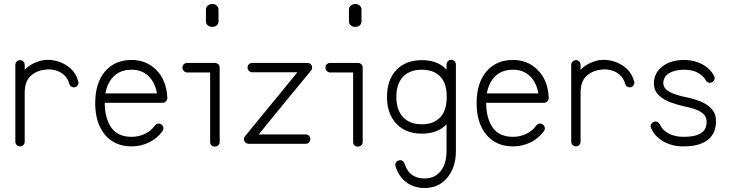

<svg xmlns="http://www.w3.org/2000/svg" viewBox="-20 -722 3663 964"><path d="M81 13Q71 13 64 6Q57 -1 57 -10V-396Q57 -406 64 -413Q71 -420 81 -420Q91 -420 97.5 -413Q104 -406 104 -396V-371Q119 -389 146 -402.5Q173 -416 198 -420Q233 -425 269 -414.5Q305 -404 333.5 -379Q362 -354 373 -313Q376 -304 371 -295.5Q366 -287 357 -284Q347 -282 338.5 -287Q330 -292 328 -301Q320 -330 300 -347Q280 -364 254.5 -370Q229 -376 205 -372Q162 -367 133 -340Q104 -313 104 -254V-10Q104 -1 97.5 6Q91 13 81 13Z M641 13Q556 13 507 -45.5Q458 -104 458 -204Q458 -305 507 -363Q556 -421 641 -421Q715 -421 765.5 -370Q816 -319 820 -232V-229Q820 -220 813 -213Q807 -206 796 -206H506Q506 -129 538.5 -82Q571 -35 641 -35Q677 -35 708.5 -50.5Q740 -66 757 -91Q763 -99 772.5 -101Q782 -103 790 -97Q798 -92 800 -82Q802 -72 796 -64Q772 -29 730.5 -8Q689 13 641 13ZM509 -253H768Q758 -310 724.5 -341Q691 -372 641 -372Q587 -372 553.5 -341Q520 -310 509 -253Z M1058 14Q1048 14 1041.5 7.5Q1035 1 1035 -9V-358H920Q910 -358 903 -365.5Q896 -373 896 -383Q896 -393 903 -399.5Q910 -406 920 -406H1058Q1069 -406 1076 -399.5Q1083 -393 1083 -383V-9Q1083 1 1076 7.5Q1069 14 1058 14ZM1046 -587Q1032 -587 1023 -595Q1014 -603 1014 -613V-675Q1014 -685 1023 -693.5Q1032 -702 1046 -702Q1060 -702 1068.5 -693.5Q1077 -685 1077 -675V-613Q1077 -603 1068.5 -595Q1060 -587 1046 -587Z M1229 0Q1215 0 1207 -13Q1206 -16 1205.5 -18.5Q1205 -21 1205 -24Q1205 -32 1211 -39Q1291 -137 1342.5 -199.5Q1394 -262 1422.5 -297Q1451 -332 1462 -345.5Q1473 -359 1473 -359H1247Q1237 -359 1230 -366Q1223 -373 1223 -383Q1223 -393 1230 -399.5Q1237 -406 1247 -406H1523Q1539 -406 1545 -393Q1547 -389 1547 -383Q1547 -373 1542 -368Q1462 -271 1410.5 -208.5Q1359 -146 1330.5 -110.5Q1302 -75 1290.5 -61Q1279 -47 1279 -47H1514Q1525 -47 1531.5 -40.5Q1538 -34 1538 -24Q1538 -14 1531.5 -7Q1525 0 1514 0Z M1776 14Q1766 14 1759.5 7.5Q1753 1 1753 -9V-358H1638Q1628 -358 1621 -365.5Q1614 -373 1614 -383Q1614 -393 1621 -399.5Q1628 -406 1638 -406H1776Q1787 -406 1794 -399.5Q1801 -393 1801 -383V-9Q1801 1 1794 7.5Q1787 14 1776 14ZM1764 -587Q1750 -587 1741 -595Q1732 -603 1732 -613V-675Q1732 -685 1741 -693.5Q1750 -702 1764 -702Q1778 -702 1786.5 -693.5Q1795 -685 1795 -675V-613Q1795 -603 1786.5 -595Q1778 -587 1764 -587Z M2112 222Q2059 222 2020.5 193.5Q1982 165 1966 113Q1963 104 1967 95.5Q1971 87 1981 84Q1991 80 1999.5 85Q2008 90 2011 99Q2034 174 2112 174Q2163 174 2192.5 137Q2222 100 2222 36V-98Q2178 -51 2098 -51Q2017 -51 1970 -101Q1923 -151 1923 -236Q1923 -321 1970 -370.5Q2017 -420 2098 -420Q2179 -420 2222 -372V-397Q2222 -407 2229 -414.5Q2236 -422 2246 -422Q2256 -422 2262.5 -414.5Q2269 -407 2269 -397V36Q2269 118 2226 170Q2183 222 2112 222ZM2098 -98Q2157 -98 2190 -132.5Q2223 -167 2223 -236Q2223 -304 2190 -338Q2157 -372 2098 -372Q2037 -372 2003.5 -336.5Q1970 -301 1970 -236Q1970 -170 2003.5 -134Q2037 -98 2098 -98Z M2556 13Q2471 13 2422 -45.5Q2373 -104 2373 -204Q2373 -305 2422 -363Q2471 -421 2556 -421Q2630 -421 2680.5 -370Q2731 -319 2735 -232V-229Q2735 -220 2728 -213Q2722 -206 2711 -206H2421Q2421 -129 2453.5 -82Q2486 -35 2556 -35Q2592 -35 2623.5 -50.5Q2655 -66 2672 -91Q2678 -99 2687.5 -101Q2697 -103 2705 -97Q2713 -92 2715 -82Q2717 -72 2711 -64Q2687 -29 2645.5 -8Q2604 13 2556 13ZM2424 -253H2683Q2673 -310 2639.5 -341Q2606 -372 2556 -372Q2502 -372 2468.5 -341Q2435 -310 2424 -253Z M2872 13Q2862 13 2855 6Q2848 -1 2848 -10V-396Q2848 -406 2855 -413Q2862 -420 2872 -420Q2882 -420 2888.5 -413Q2895 -406 2895 -396V-371Q2910 -389 2937 -402.5Q2964 -416 2989 -420Q3024 -425 3060 -414.5Q3096 -404 3124.5 -379Q3153 -354 3164 -313Q3167 -304 3162 -295.5Q3157 -287 3148 -284Q3138 -282 3129.5 -287Q3121 -292 3119 -301Q3111 -330 3091 -347Q3071 -364 3045.5 -370Q3020 -376 2996 -372Q2953 -367 2924 -340Q2895 -313 2895 -254V-10Q2895 -1 2888.5 6Q2882 13 2872 13Z M3411 13Q3354 13 3310.5 -12Q3267 -37 3249 -79Q3245 -88 3249 -97Q3253 -106 3262 -110Q3271 -114 3280 -110Q3289 -106 3293 -97Q3306 -68 3337.5 -51.5Q3369 -35 3411 -35Q3454 -35 3478 -43.5Q3502 -52 3512.5 -64.5Q3523 -77 3525.5 -89.5Q3528 -102 3528 -109Q3528 -124 3521 -138Q3514 -152 3491 -164.5Q3468 -177 3420 -187Q3386 -194 3349.5 -207Q3313 -220 3288 -243.5Q3263 -267 3263 -305Q3264 -356 3306 -388.5Q3348 -421 3415 -421Q3465 -421 3505.5 -399.5Q3546 -378 3565 -341Q3570 -333 3567 -323.5Q3564 -314 3556 -309Q3546 -305 3537 -307.5Q3528 -310 3524 -319Q3513 -339 3486 -355.5Q3459 -372 3415 -372Q3390 -372 3366 -365.5Q3342 -359 3326.5 -344.5Q3311 -330 3310 -304Q3310 -298 3315 -285.5Q3320 -273 3345 -259Q3370 -245 3429 -233Q3464 -226 3497.5 -212.5Q3531 -199 3553.5 -174.5Q3576 -150 3575 -109Q3575 -92 3569 -71Q3563 -50 3546 -31Q3529 -12 3496.5 0.5Q3464 13 3411 13Z"/></svg>

Font: Zen Kurenaido
Style: Regular
Weight: 400
Designer: Yoshimichi Ohira
Foundry: Positype
Version: Version 1.001